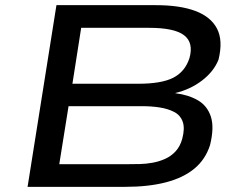

<svg xmlns="http://www.w3.org/2000/svg" viewBox="-20 -725 940 745"><path d="M87 0 199 -705H584Q678 -705 738 -682.5Q798 -660 822 -614Q846 -568 828 -494Q810 -448 764.5 -413Q719 -378 660 -364L662 -363Q711 -357 747.5 -336Q784 -315 798 -273Q812 -231 795 -162Q777 -106 734 -70.5Q691 -35 623.5 -17.5Q556 0 466 0ZM210 -88H482Q500 -88 523 -88.5Q546 -89 571.5 -93.5Q597 -98 620.5 -108.5Q644 -119 661.5 -138Q679 -157 687 -186Q698 -227 689 -252.5Q680 -278 656 -290.5Q632 -303 600 -308Q568 -313 532 -313H246ZM261 -400H516Q607 -400 652.5 -423.5Q698 -447 715 -499Q732 -559 694.5 -588Q657 -617 559 -617H295Z"/></svg>

Font: Nunito Sans 7pt Expanded Medium
Style: Italic
Weight: 500
Width: 7
Italic angle: -9°
Designer: Vernon Adams
Foundry: Vernon Adams
Version: Version 3.101;gftools[0.9.27]